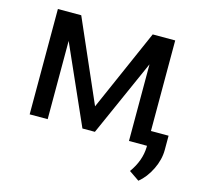

<svg xmlns="http://www.w3.org/2000/svg" viewBox="-102 -641 984 930"><g transform="rotate(15 390.0 -176.5)"><path d="M372.6 -119.6 552.2 -528.3H665V0H574.7V-384.3L403.8 0H341.3L167 -392.6V0H76.7V-528.3H193.8ZM668.5 174.3 617.2 139.2Q663.1 75.2 665 7.3V-74.2H753.4V-3.4Q753.4 45.9 729.2 95.2Q705.1 144.5 668.5 174.3Z"/></g></svg>

Font: SteelSelectRoboto
Style: Roboto-Regular
Weight: 400
Designer: Google
Version: Version 2.137; 2017